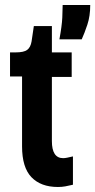

<svg xmlns="http://www.w3.org/2000/svg" viewBox="-20 -737 380 766"><path d="M211 9Q143 9 105.5 -30Q68 -69 68 -153V-432H20V-528H43Q75 -528 88.5 -538Q102 -548 106 -572L115 -633H187V-528H266V-430H187V-174Q187 -106 232 -106Q239 -106 248.5 -108Q258 -110 271 -113V0Q254 4 240.5 6.5Q227 9 211 9ZM217 -580Q227 -634 228.5 -666.5Q230 -699 230 -717H340Q340 -673 328.5 -638.5Q317 -604 306 -580Z"/></svg>

Font: Bricolage Grotesque 12pt Condensed SemiBold
Style: Regular
Weight: 600
Width: 3
Designer: Mathieu Triay
Foundry: Atelier Triay
Version: Version 1.001; ttfautohint (v1.8.4.7-5d5b);gftools[0.9.33.de